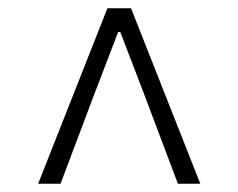

<svg xmlns="http://www.w3.org/2000/svg" viewBox="-20 -762 575 463"><path d="M72 -319H126L209 -539L265 -685H270L326 -539L409 -319H463L296 -742H239Z"/></svg>

Font: Noto Sans CJK KR Light
Style: Regular
Weight: 300
Designer: Ryoko NISHIZUKA (kana & ideographs); Paul D. Hunt (Latin, Greek & Cyrillic); Wenlong ZHANG (bopomofo); Sandoll Communica
Foundry: Adobe Systems Incorporated
Version: Version 1.004;PS 1.004;hotconv 1.0.82;makeotf.lib2.5.63406